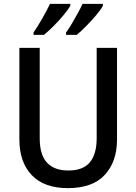

<svg xmlns="http://www.w3.org/2000/svg" viewBox="-20 -961 704 991"><path d="M584 -241Q584 -127 521 -58.5Q458 10 330 10Q208 10 144 -57Q80 -124 80 -242V-714H185V-247Q185 -162 222.5 -121.5Q260 -81 333 -81Q409 -81 444 -123.5Q479 -166 479 -248V-714H584ZM511 -931Q501 -912 477 -883.5Q453 -855 425.5 -827Q398 -799 376 -781H321V-793Q336 -814 352 -841Q368 -868 382.5 -894.5Q397 -921 406 -941H511ZM343 -931Q332 -912 309 -884Q286 -856 258 -828Q230 -800 207 -781H153V-793Q175 -825 199.5 -868Q224 -911 238 -941H343Z"/></svg>

Font: Noto Sans Telugu SemiCondensed Medium
Style: Regular
Weight: 500
Width: 4
Designer: Jelle Bosma - Monotype Design Team
Foundry: Monotype Imaging Inc.
Version: Version 2.005; ttfautohint (v1.8.4.7-5d5b)